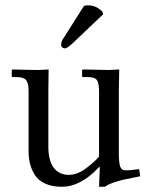

<svg xmlns="http://www.w3.org/2000/svg" viewBox="-20 -693 557 725"><path d="M296.9 -670.4Q302.7 -672.9 311.5 -672.9Q340.8 -672.9 360.4 -654.3Q360.4 -654.3 366.7 -649.4L369.1 -638.7L254.4 -529.8Q233.4 -510.3 225.6 -510.3Q219.7 -510.3 215.3 -513.9Q210.9 -517.6 210.9 -522.5Q210.9 -535.2 217.3 -544.9ZM428.7 -116.2Q428.7 -78.1 433.8 -64Q439 -49.8 454.1 -49.8Q477.1 -49.8 505.4 -54.7L509.3 -27.3Q471.2 -20 450.9 -15.6Q430.7 -11.2 408.9 -3.7Q387.2 3.9 376.5 12.2H354L356.9 -62H354Q285.2 12.2 213.4 12.2Q177.7 12.2 152.1 1Q126.5 -10.3 113 -30.3Q99.6 -50.3 93.8 -73Q87.9 -95.7 87.9 -123.5V-351.6Q87.9 -378.4 78.9 -390.1Q69.8 -401.9 43.9 -401.9H27.3L24.4 -403.3V-428.2L27.3 -430.7Q94.7 -428.7 127 -428.7L163.6 -430.7L162.6 -351.1V-137.7Q162.6 -112.3 167.7 -93Q172.9 -73.7 180.7 -62.5Q188.5 -51.3 199.2 -44.2Q210 -37.1 219.5 -34.9Q229 -32.7 238.8 -32.7Q271.5 -32.7 303.7 -56.6Q337.9 -82.5 354 -101.6V-349.1Q354 -378.4 346.2 -390.1Q338.4 -401.9 312 -401.9H292L290 -404.3V-427.7L292 -430.7Q362.8 -428.7 390.6 -428.7L430.2 -430.7L428.7 -352.1Z"/></svg>

Font: Libertinage
Style: l
Weight: 400
Designer: OSP
Foundry: OSP
Version: Version 1.0; 2008; OFL relea